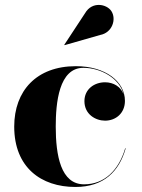

<svg xmlns="http://www.w3.org/2000/svg" viewBox="-20 -733 564 763"><path d="M378 -594C426.5 -603 443.5 -657 422.5 -689C404 -717 346 -729 318 -680.5L235.5 -555L236.5 -553.5ZM479.5 -143.5H477.5C452 -57.5 396 -0.5 314 -0.5C221.5 -0.5 201.5 -115.5 201.5 -230C201.5 -324 214 -463.5 311.5 -463.5C378 -463.5 455.5 -423.5 471.5 -357C461 -388.5 430.5 -406 397.5 -406C354.5 -406 315.5 -378.5 315.5 -331C315.5 -278.5 360 -253.5 397.5 -253.5C440.5 -253.5 476.5 -283.5 476.5 -332C476.5 -409.5 398.5 -470 281.5 -470C125.5 -470 36.5 -372.5 36.5 -230C36.5 -67.5 143.5 10 279.5 10C393 10 453.5 -52.5 479.5 -143.5Z"/></svg>

Font: Bodoni* 96pt
Style: Bold
Weight: 700
Version: Version 2.3